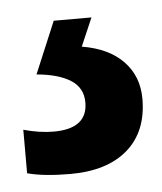

<svg xmlns="http://www.w3.org/2000/svg" viewBox="-39 -29 253 299"><g transform="rotate(-5 87.5 120.0)"><path d="M182 133Q182 184 150 212Q118 240 60 240Q19 240 -7 233V165Q18 172 40 172Q93 172 93 131Q93 108 74 96Q55 84 21 81L55 0H114L95 44Q137 51 159.5 74.5Q182 98 182 133Z"/></g></svg>

Font: Noto Sans Khmer UI ExtraCondensed SemiBold
Style: Regular
Weight: 600
Width: 2
Designer: Danh Hong and the Monotype Design Team
Foundry: Monotype Imaging Inc.
Version: Version 2.002; ttfautohint (v1.8.4.7-5d5b)